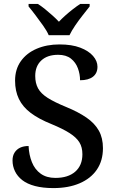

<svg xmlns="http://www.w3.org/2000/svg" viewBox="-20 -951 594 981"><path d="M253 10Q199 10 159 -0.5Q119 -11 94 -30.5Q69 -50 56.5 -76Q44 -102 44 -131Q44 -155 54.5 -171.5Q65 -188 83 -196.5Q101 -205 126 -205Q128 -160 143 -122.5Q158 -85 188 -63.5Q218 -42 263 -42Q328 -42 364.5 -74Q401 -106 401 -163Q401 -199 385.5 -224Q370 -249 335.5 -271Q301 -293 243 -317Q178 -343 137 -374Q96 -405 76.5 -445.5Q57 -486 57 -539Q57 -597 86.5 -638.5Q116 -680 167.5 -702Q219 -724 284 -724Q347 -724 390 -707.5Q433 -691 455.5 -665Q478 -639 478 -610Q478 -577 455 -559Q432 -541 389 -541Q389 -572 378 -602Q367 -632 342.5 -651.5Q318 -671 277 -671Q222 -671 191 -642Q160 -613 160 -563Q160 -526 174.5 -499.5Q189 -473 223.5 -451Q258 -429 319 -404Q380 -379 422 -350Q464 -321 485 -283.5Q506 -246 506 -194Q506 -130 475 -84.5Q444 -39 387 -14.5Q330 10 253 10ZM229 -771Q219 -794 200 -820.5Q181 -847 161.5 -873Q142 -899 126 -918V-931H173Q191 -920 210 -904.5Q229 -889 247.5 -872.5Q266 -856 281 -840Q296 -856 314.5 -872.5Q333 -889 353 -904.5Q373 -920 390 -931H438V-918Q423 -899 402.5 -873Q382 -847 364 -820.5Q346 -794 335 -771Z"/></svg>

Font: Noto Serif Khmer Medium
Style: Regular
Weight: 500
Version: Version 2.003